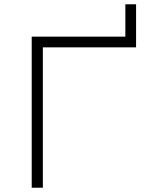

<svg xmlns="http://www.w3.org/2000/svg" viewBox="-20 -876 689 896"><path d="M128 0V-705H565V-856H615V-655H180V0Z"/></svg>

Font: Nunito Sans 7pt SemiExpanded ExtraLight
Style: Regular
Weight: 250
Width: 6
Designer: Vernon Adams
Foundry: Vernon Adams
Version: Version 3.101;gftools[0.9.27]